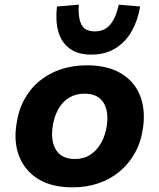

<svg xmlns="http://www.w3.org/2000/svg" viewBox="-20 -795 686 826"><path d="M292 11Q205 11 147.5 -23Q90 -57 64.5 -117.5Q39 -178 50 -255Q58 -318 84 -366Q110 -414 150.5 -447Q191 -480 242.5 -497Q294 -514 354 -514Q441 -514 498.5 -480.5Q556 -447 581 -387.5Q606 -328 596 -250Q588 -187 561.5 -139Q535 -91 495 -57.5Q455 -24 403.5 -6.5Q352 11 292 11ZM302 -111Q341 -111 369 -129.5Q397 -148 415.5 -181Q434 -214 440 -258Q448 -320 423.5 -356Q399 -392 344 -392Q306 -392 277 -374.5Q248 -357 230 -324Q212 -291 206 -247Q198 -185 222.5 -148Q247 -111 302 -111ZM373 -560Q314 -560 278.5 -587Q243 -614 230.5 -660.5Q218 -707 225 -767L319 -775Q315 -722 329.5 -691Q344 -660 388 -660Q431 -660 455.5 -691Q480 -722 491 -775L583 -767Q573 -707 546.5 -660.5Q520 -614 476.5 -587Q433 -560 373 -560Z"/></svg>

Font: Nunito Sans 7pt ExtraBold
Style: Italic
Weight: 800
Italic angle: -9°
Designer: Vernon Adams
Foundry: Vernon Adams
Version: Version 3.101;gftools[0.9.27]